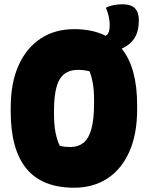

<svg xmlns="http://www.w3.org/2000/svg" viewBox="-20 -856 690 896"><path d="M326 -720Q412 -720 473 -689Q476 -691 479 -693Q485 -698 488.5 -709.5Q492 -721 492 -741Q492 -758 487.5 -779Q483 -800 474 -820Q505 -836 552 -836Q592 -836 610 -817Q628 -798 628 -762Q628 -719 614.5 -690.5Q601 -662 572 -642Q561 -635 548 -629Q620 -540 620 -365V-346Q620 -230 583.5 -148Q547 -66 481 -23Q415 20 326 20Q176 20 103 -69.5Q30 -159 30 -335V-354Q30 -469 66.5 -550.5Q103 -632 169.5 -676Q236 -720 326 -720ZM232 -324Q232 -272 239.5 -235.5Q247 -199 259 -176Q272 -172 283 -171Q294 -170 310 -170Q345 -170 369.5 -189.5Q394 -209 406.5 -254Q419 -299 419 -377V-390Q419 -433 413.5 -465.5Q408 -498 398 -523Q373 -530 344 -530Q285 -530 258.5 -486Q232 -442 232 -337Z"/></svg>

Font: Recursive Sn Csl St Blk
Style: Regular
Weight: 900
Version: Version 1.079;hotconv 1.0.112;makeotfexe 2.5.65598; ttfautoh